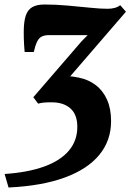

<svg xmlns="http://www.w3.org/2000/svg" viewBox="-60 -590 579 853"><path d="M-22 243 -39.5 183Q64 176 136 150Q208 124 245.8 79.5Q283.5 35 283.5 -26.5Q283.5 -81 253 -108.2Q222.5 -135.5 169 -135.5Q148.5 -135.5 134.8 -134.2Q121 -133 109.5 -129.5L88 -158L302 -406L329.5 -434Q304.5 -434 278.5 -434Q252.5 -434 223.2 -434Q194 -434 158.5 -434Q138.5 -434 125.8 -427.8Q113 -421.5 105 -405.2Q97 -389 90 -359H49.5Q48 -376.5 47 -391.2Q46 -406 45.8 -419.8Q45.5 -433.5 45.5 -448Q45.5 -493 54.2 -519.8Q63 -546.5 83.2 -558.2Q103.5 -570 137.5 -570Q188.5 -570 241 -565.2Q293.5 -560.5 339.8 -555.8Q386 -551 418 -551Q435.5 -551 450 -555Q464.5 -559 474 -567L499.5 -538L252 -251Q259 -250.5 268.8 -249Q278.5 -247.5 290.5 -245Q333 -236.5 365.2 -212Q397.5 -187.5 415.5 -147.2Q433.5 -107 433.5 -52Q433.5 34.5 381.2 98Q329 161.5 227.5 198.8Q126 236 -22 243Z"/></svg>

Font: Merriweather Light 18pt Black
Style: Italic
Weight: 900
Italic angle: -7.8°
Version: Version 2.101